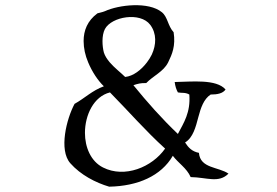

<svg xmlns="http://www.w3.org/2000/svg" viewBox="-20 -688 1040 721"><path d="M838 -36C800 -62 732 -55 727 -114C701 -119 687 -134 675 -153C705 -171 715 -211 725 -249C734 -283 745 -316 771 -333C796 -333 817 -337 827 -352C792 -392 700 -381 636 -380C638 -364 642 -352 648 -341C661 -338 676 -342 691 -333C696 -265 670 -227 648 -185C588 -242 533 -304 481 -368C495 -373 510 -377 529 -376C555 -403 594 -419 611 -453L612 -455C626 -484 640 -515 632 -567C610 -591 610 -624 588 -642C538 -683 426 -670 374 -646C365 -642 348 -639 346 -638C308 -610 294 -573 294 -534C294 -507 300 -480 311 -454C326 -418 348 -385 370 -364C326 -348 298 -319 260 -298C230 -242 200 -125 244 -75C283 -31 339 -2 390 13C497 11 585 -27 629 -103C650 -75 681 -57 696 -23C757 -22 801 1 838 -36ZM550 -483C545 -473 539 -463 532 -454C510 -425 480 -402 450 -399C434 -415 410 -433 392 -454C382 -466 374 -478 370 -491C364 -514 361 -554 374 -579C399 -626 507 -644 544 -595C569 -562 567 -520 550 -483ZM600 -130C551 -60 448 -18 367 -59C321 -82 299 -135 299 -189C299 -256 332 -326 393 -341C462 -271 527 -196 600 -130Z"/></svg>

Font: Yuji Syuku Std R
Style: Regular
Weight: 400
Designer: Kataoka Yuji
Foundry: Kinuta Font Factory
Version: Version 3.000;hotconv 1.0.111;makeotfexe 2.5.65597